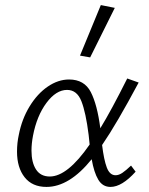

<svg xmlns="http://www.w3.org/2000/svg" viewBox="-20 -731 586 756"><path d="M335 -505 295 -512 377 -711 432 -700ZM496 -79 514 -55Q460 5 415 5Q384 5 367 -23.5Q350 -52 341 -104Q253 5 163 5Q107 5 77 -33Q47 -71 47 -134Q47 -168 54 -200Q66 -262 96.5 -312Q127 -362 168 -390Q209 -418 252 -418Q312 -418 337.5 -368.5Q363 -319 375 -226Q418 -296 481 -422L526 -406Q439 -243 382 -160Q389 -102 400.5 -71.5Q412 -41 435 -41Q448 -41 462 -50.5Q476 -60 496 -79ZM333 -162 329 -200Q318 -288 300.5 -332.5Q283 -377 244 -377Q201 -377 163 -326Q125 -275 110 -197Q104 -166 104 -138Q104 -91 122 -63.5Q140 -36 176 -36Q246 -36 333 -162Z"/></svg>

Font: Ysabeau Infant Semilight
Style: Italic
Weight: 300
Italic angle: -12°
Designer: Christian Thalmann (Catharsis Fonts)
Version: Version 0.003